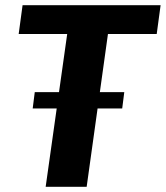

<svg xmlns="http://www.w3.org/2000/svg" viewBox="-20 -720 639 740"><path d="M599 -700 584 -589H320L405 -653L314 0H156L248 -653L315 -589H52L67 -700ZM459 -365 451 -302H106L114 -365Z"/></svg>

Font: Pathway Extreme 28pt
Style: Bold Italic
Weight: 700
Italic angle: -8°
Designer: Eduardo Rodriguez Tunni
Foundry: Eduardo Rodriguez Tunni
Version: Version 1.001;gftools[0.9.26]